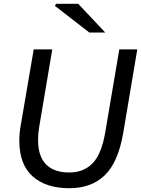

<svg xmlns="http://www.w3.org/2000/svg" viewBox="-20 -981 745 1014"><path d="M82 -238Q82 -279 90 -322L158 -720H256L187 -311Q181 -275 181 -242Q181 -156 223 -113Q265 -70 346 -70Q421 -70 468.5 -118Q516 -166 536 -283L610 -720H705L631 -280Q604 -123 533 -55Q462 13 347 13Q222 13 152 -50Q82 -113 82 -238ZM270 -950 276 -961H393L536 -809H452Z"/></svg>

Font: Nebula Sans Medium
Style: Regular
Weight: 500
Italic angle: -9°
Designer: Paul D. Hunt for Adobe (as Source Sans)
Foundry: Nebula Entertainment & Broadcasting LLC
Version: Version 1.010